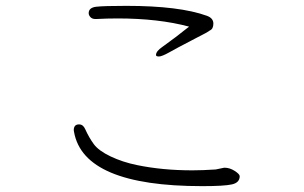

<svg xmlns="http://www.w3.org/2000/svg" viewBox="-20 -660 1040 656"><path d="M381 -597Q522 -597 626 -569Q580 -532 535 -500Q513 -485 513 -472Q513 -467 523 -467Q533 -467 558 -481Q575 -491 650 -530Q690 -550 697 -556Q709 -561 709 -579.5Q709 -598 687 -606Q593 -640 412 -640Q335 -640 309 -637Q283 -634 283 -615Q283 -608 289 -601.5Q295 -595 306 -595H308Q346 -597 381 -597ZM717 -81Q672 -78 637 -78Q535 -78 448 -96Q399 -106 358 -125.5Q317 -145 300.5 -167.5Q284 -190 271 -219Q264 -235 250 -235Q232 -235 232 -215L233 -209Q266 -24 671 -24Q746 -24 772.5 -30Q799 -36 799 -58Q799 -65 782 -76Q765 -87 747 -87H746Z"/></svg>

Font: LXGW WenKai Mono TC Light
Style: Regular
Weight: 300
Designer: LXGW / Fontworks Inc.
Foundry: LXGW / Fontworks Inc.
Version: Version 1.330